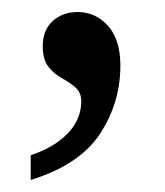

<svg xmlns="http://www.w3.org/2000/svg" viewBox="-20 -145 274 319"><path d="M31 154V113Q60 103 78.5 89Q97 75 106 58.5Q115 42 115 23Q115 9 105.5 0.5Q96 -8 83 -15Q70 -22 60.5 -34Q51 -46 51 -68Q51 -95 67.5 -110Q84 -125 109 -125Q139 -125 159.5 -102Q180 -79 180 -36Q180 26 146 77.5Q112 129 31 154Z"/></svg>

Font: Noto Serif Khmer SemiCondensed
Style: Regular
Weight: 400
Width: 4
Designer: Danh Hong and the Monotype Design Team
Foundry: Monotype Imaging Inc.
Version: Version 2.004